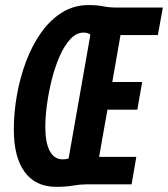

<svg xmlns="http://www.w3.org/2000/svg" viewBox="-20 -723 659 753"><path d="M201.2 9.8Q119.6 9.8 76.9 -48.3Q34.2 -106.4 34.2 -214.4Q34.2 -281.2 46.4 -350.3Q58.6 -419.4 82.5 -482.7Q106.4 -545.9 141.6 -595.5Q176.8 -645 223.4 -674.1Q270 -703.1 327.1 -703.1Q361.3 -703.1 384.8 -698.2Q408.2 -693.4 438 -693.4H618.7L599.1 -585.4H452.6L420.4 -401.4H537.6L518.6 -293H401.4L368.7 -107.9H514.6L496.1 0H317.9Q295.4 0 266.4 4.9Q237.3 9.8 201.2 9.8ZM225.6 -98.1Q238.8 -98.1 249 -101.1L334.5 -586.9Q324.7 -595.2 308.1 -595.2Q279.8 -595.2 256.1 -569.8Q232.4 -544.4 214.1 -502.7Q195.8 -460.9 183.3 -411.6Q170.9 -362.3 164.3 -313.5Q157.7 -264.6 157.7 -225.6Q157.7 -164.1 175 -131.1Q192.4 -98.1 225.6 -98.1Z"/></svg>

Font: Cascadia Code NF SemiBold
Style: Italic
Weight: 600
Italic angle: -10°
Monospace: yes
Designer: Aaron Bell
Foundry: Saja Typeworks
Version: Version 2404.023; ttfautohint (v1.8.4)